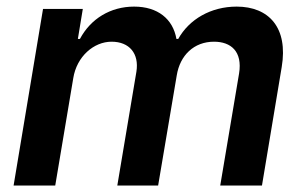

<svg xmlns="http://www.w3.org/2000/svg" viewBox="-20 -573 940 593"><path d="M22 0H150.6L206.3 -331.7C217 -398.4 269.5 -444.2 324.6 -444.2C379.3 -444.2 410.2 -408 401.3 -351.6L342.3 0H468.4L525.9 -340.2C535.9 -402 578.8 -444.2 641 -444.2C693.2 -444.2 729.4 -414.1 718.4 -346.2L660.2 0H789.1L850.1 -366.1C870.4 -487.6 810.4 -552.6 710.9 -552.6C631.4 -552.6 564.3 -513.5 530.5 -452.8H524.9C514.2 -514.6 467 -552.6 394.2 -552.6C321 -552.6 259.9 -514.9 226.9 -452.8H220.5L235.8 -545.5H112.9Z"/></svg>

Font: TID UI Semi Bold
Style: Italic
Weight: 600
Italic angle: -9.39999°
Designer: The TID Project Authors
Foundry: Bakken & Bæck
Version: Version 1.001;hotconv 1.0.109;makeotfexe 2.5.65596